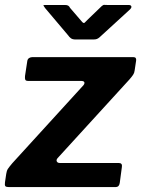

<svg xmlns="http://www.w3.org/2000/svg" viewBox="-31 -763 576 783"><path d="M6 0Q-5.8 0 -9.1 -3.8Q-12.4 -7.6 -10.7 -19.4L-5.6 -53.9Q-3.8 -66.8 1.3 -74.5Q6.4 -82.2 19.3 -97.5L309.4 -415.5Q314.8 -422.3 312.9 -427.7Q310.9 -433 298.4 -433H83.9Q74.2 -433 72.1 -437.9Q70 -442.7 71 -453.1L80.5 -515.4Q82.2 -523 88.1 -526.5Q94 -530 100.6 -530H513Q526.2 -530 524.1 -515.7L518 -475.1Q517 -465.5 511.6 -457.6Q506.3 -449.8 497 -439.1L203.6 -117.8Q197.5 -110.3 200.8 -104.3Q204.2 -98.4 212.2 -98.4H452.5Q468.8 -98.4 466.1 -82.4L457.4 -17.3Q456.4 -9.7 452.5 -4.9Q448.7 0 438 0H6ZM383.4 -737.7Q389.8 -743.6 394.4 -743.1Q398.9 -742.7 406.5 -742.7H493.1Q502.7 -742.7 504.6 -737.2Q506.5 -731.7 498.4 -723.9L374.4 -610.4Q369.3 -606.2 364.2 -604.1Q359.1 -602 349.6 -602H276.7Q264.7 -602 258 -607.1Q251.3 -612.2 247.3 -618.4L152.9 -730.1Q148.2 -737 146.4 -739.9Q144.6 -742.7 152.5 -742.7H233.7Q242.2 -742.7 246.9 -740.1Q251.5 -737.6 254.8 -730.7L299.8 -678.4Q309.2 -666 313.9 -670.2Q318.6 -674.4 329.1 -685.4Z"/></svg>

Font: Libre Franklin Thin
Style: Italic
Weight: 100
Italic angle: -8°
Designer: Pablo Impallari, Rodrigo Fuenzalida, Nhung Nguyen
Foundry: Impallari Type
Version: Version 3.000